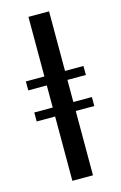

<svg xmlns="http://www.w3.org/2000/svg" viewBox="-126 -886 594 940"><g transform="rotate(-15 171.0 -415.5)"><path d="M119 0V-326H25.5V-371.5H119V-483.5H25V-529H119V-831H223.5V-529H317V-483.5H223.5V-371.5H317.5V-326H223.5V0Z"/></g></svg>

Font: Merriweather 96pt Medium
Style: Regular
Weight: 500
Version: Version 2.100